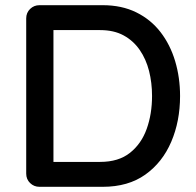

<svg xmlns="http://www.w3.org/2000/svg" viewBox="-20 -720 756 740"><path d="M376 -700Q449 -700 505 -672.5Q561 -645 598.5 -596.5Q636 -548 655 -484.5Q674 -421 674 -350Q674 -253 640 -173.5Q606 -94 540 -47Q474 0 376 0H132Q111 0 96 -14.5Q81 -29 81 -51V-649Q81 -671 96 -685.5Q111 -700 132 -700ZM366 -96Q437 -96 481 -131Q525 -166 545.5 -223.5Q566 -281 566 -350Q566 -401 554.5 -446.5Q543 -492 518.5 -527.5Q494 -563 456.5 -583.5Q419 -604 366 -604H177L186 -613V-86L180 -96Z"/></svg>

Font: Quicksand Light SemiBold
Style: Regular
Weight: 600
Version: Version 3.004